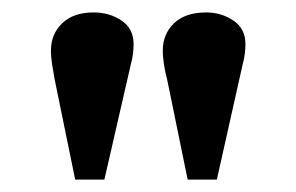

<svg xmlns="http://www.w3.org/2000/svg" viewBox="-20 -813 477 309"><path d="M101 -524 68 -685Q66 -696 64 -708.5Q62 -721 62 -732Q62 -758 80 -775.5Q98 -793 131 -793Q156 -793 175.5 -780Q195 -767 195 -742Q195 -735 194 -726.5Q193 -718 190 -707L148 -524ZM282 -524 249 -685Q246 -696 244 -708.5Q242 -721 242 -732Q242 -758 260 -775.5Q278 -793 312 -793Q336 -793 355.5 -780Q375 -767 375 -742Q375 -735 374 -726.5Q373 -718 370 -707L329 -524Z"/></svg>

Font: Literata 18pt
Style: Bold
Weight: 700
Designer: Latin by Veronika Burian and Jose Scaglione. Greek by Irene Vlachou. Cyrillic by Vera Evstafieva.
Foundry: TypeTogether
Version: Version 3.103;gftools[0.9.29]